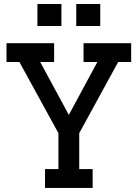

<svg xmlns="http://www.w3.org/2000/svg" viewBox="-20 -917 672 937"><path d="M162.6 -790V-897.5H279.8V-790ZM352.1 -790V-897.5H469.2V-790ZM199.7 0V-91.8H265.1V-267.1L74.7 -614.3H11.7V-706.1H244.1V-614.3H176.3L315.9 -356.4L455.1 -614.3H387.7V-706.1H620.1V-614.3H556.6L366.7 -267.1V-91.8H432.1V0Z"/></svg>

Font: Kay Pho Du
Style: Bold
Weight: 700
Designer: Victor Gaultney, Khu Oo Reh
Foundry: SIL International
Version: Version 3.000